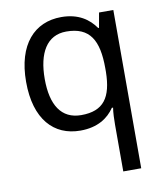

<svg xmlns="http://www.w3.org/2000/svg" viewBox="-87 -617 788 927"><g transform="rotate(-10 307.5 -153.0)"><path d="M442 11V240H530V-536H460L447 -463H443C411 -509 360 -546 276 -546C145 -546 55 -451 55 -267C55 -83 143 10 273 10C358 10 410 -26 441 -72H447C443 -49 442 -13 442 11ZM290 -63C192 -63 146 -138 146 -265C146 -392 192 -473 288 -473C404 -473 443 -402 443 -266V-248C441 -123 400 -63 290 -63Z"/></g></svg>

Font: Noto Sans Bengali
Style: Regular
Weight: 400
Designer: Jelle Bosma - Monotype Design Team
Foundry: Monotype Imaging Inc.
Version: Version 2.003